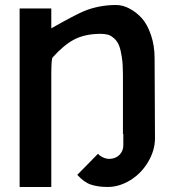

<svg xmlns="http://www.w3.org/2000/svg" viewBox="-20 -744 696 764"><path d="M287.6 -48.3C304.7 -29.3 322.3 -16.1 340.8 -9.8C359.4 -3.4 381.8 0 408.7 0C439.5 0 469.7 -9.3 499 -27.3C528.3 -45.4 551.3 -69.3 569.3 -99.6C587.4 -129.9 596.7 -161.6 596.7 -193.8L595.2 -512.2C595.2 -545.9 590.3 -576.7 581.1 -603.5C571.8 -631.3 560.1 -653.8 544.9 -670.9C529.8 -688 512.7 -700.7 495.1 -710C477.5 -719.2 460 -724.1 441.9 -724.1C396 -724.1 352.5 -715.8 312 -698.7C291 -689.9 248 -667.5 184.1 -631.3V-710.4H58.1V0H184.1V-447.8C184.1 -489.3 186 -511.7 189.5 -515.6C218.8 -548.3 247.6 -572.3 275.4 -586.9C304.7 -602.1 339.8 -609.4 381.3 -609.4C392.6 -609.4 402.8 -607.9 411.1 -605.5C419.4 -603 426.8 -597.7 434.6 -590.8C442.4 -584 448.7 -574.7 453.6 -563C458.5 -551.3 461.9 -535.6 464.8 -516.6C467.8 -497.6 469.2 -474.6 469.2 -448.2V-210.9H470.7V-166C470.7 -150.4 465.3 -137.2 454.6 -127C443.8 -116.7 430.2 -111.8 414.1 -111.8C405.8 -111.8 397 -114.3 388.7 -118.2C380.4 -122.1 374 -127 370.1 -132.3Z"/></svg>

Font: Tuffy
Style: Bold
Weight: 700
Designer: Thatcher Ulrich, Karoly Barta, Michael Everson
Version: Version 001.270